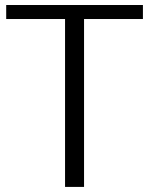

<svg xmlns="http://www.w3.org/2000/svg" viewBox="-20 -735 586 755"><path d="M4.4 -660.2V-715.3H542V-660.2H310.5V0H235.8V-660.2Z"/></svg>

Font: Pontano Sans
Style: Regular
Weight: 400
Foundry: vernon adams
Version: 1.0